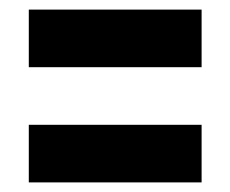

<svg xmlns="http://www.w3.org/2000/svg" viewBox="-20 -500 480 400"><path d="M40 -360H400V-480H40ZM40 -120H400V-240H40Z"/></svg>

Font: KUBO
Style: Regular
Weight: 400
Version: Version 001.000